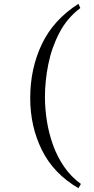

<svg xmlns="http://www.w3.org/2000/svg" viewBox="-20 -872 490 1004"><path d="M390 112Q260 36 199 -87.5Q138 -211 138 -359Q138 -513 198.5 -640.5Q259 -768 390 -852L400 -830Q331 -778 290.5 -700.5Q250 -623 232.5 -535.5Q215 -448 215 -365Q215 -305 225 -240.5Q235 -176 257 -114.5Q279 -53 315 -0.5Q351 52 403 90Z"/></svg>

Font: Kaisei Opti
Style: Regular
Weight: 400
Designer: Font-Kai, 金井和夫
Foundry: KAZUO KANAI
Version: Version 5.003